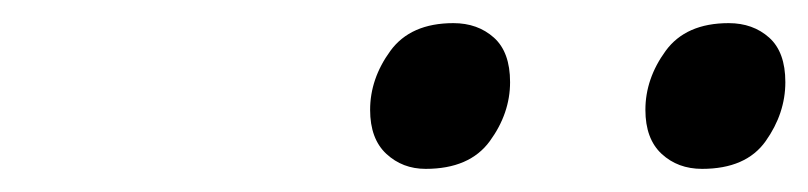

<svg xmlns="http://www.w3.org/2000/svg" viewBox="-20 -815 699 166"><path d="M348 -669Q328 -669 314 -682Q300 -695 300 -720Q300 -747 317.5 -771Q335 -795 372 -795Q393 -795 407 -782.5Q421 -770 421 -744Q421 -717 403.5 -693Q386 -669 348 -669ZM587 -669Q566 -669 552 -682Q538 -695 538 -720Q538 -747 555.5 -771Q573 -795 610 -795Q631 -795 645 -782.5Q659 -770 659 -744Q659 -717 642 -693Q625 -669 587 -669Z"/></svg>

Font: Playwrite CZ
Style: Regular
Weight: 400
Designer: Veronika Burian, José Scaglione
Foundry: TypeTogether
Version: Version 1.002